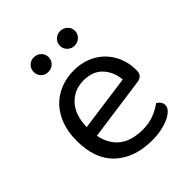

<svg xmlns="http://www.w3.org/2000/svg" viewBox="-186 -764 892 892"><g transform="rotate(-45 259.5 -318.0)"><path d="M132 -184Q159 -53 304 -53Q346 -53 380 -67Q414 -81 434 -97Q458 -83 458 -59Q458 -45 445.5 -32Q433 -19 411.5 -9Q390 1 361.5 7Q333 13 300 13Q184 13 116.5 -50Q49 -113 49 -234Q49 -291 65.5 -335.5Q82 -380 111.5 -411Q141 -442 182 -458.5Q223 -475 271 -475Q316 -475 354 -460Q392 -445 419.5 -417.5Q447 -390 462.5 -352.5Q478 -315 478 -270Q478 -248 468 -238.5Q458 -229 440 -227ZM270 -410Q209 -410 169 -367.5Q129 -325 127 -246L402 -284Q397 -339 363.5 -374.5Q330 -410 270 -410ZM232 -601Q232 -581 218 -567Q204 -553 182 -553Q161 -553 147.5 -567Q134 -581 134 -601Q134 -621 147.5 -635Q161 -649 182 -649Q204 -649 218 -635Q232 -621 232 -601ZM405 -601Q405 -581 390.5 -567Q376 -553 355 -553Q335 -553 320.5 -567Q306 -581 306 -601Q306 -621 320.5 -635Q335 -649 355 -649Q376 -649 390.5 -635Q405 -621 405 -601Z"/></g></svg>

Font: Baloo Da 2
Style: Regular
Weight: 400
Designer: Noopur Datye, Sulekha Rajkumar and Ek Type
Foundry: Ek Type
Version: Version 1.640;hotconv 1.0.111;makeotfexe 2.5.65597; ttfautoh